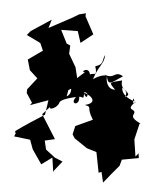

<svg xmlns="http://www.w3.org/2000/svg" viewBox="-146 -956 982 1136"><g transform="rotate(10 344.5 -388.5)"><path d="M239 -860 205 -835 74 -749 85 -801 -26 -713 -45 -686 42 -653 65 -611 -14 -544 9 -484 61 -444 13 -370 14 -348 55 -296 45 -280 148 -328 143 -240C90 -199 36 -158 -14 -114L-9 -99L-15 -82L82 -79L107 -26L172 53L230 2L250 87L251 79L293 15L245 0L185 -38L168 -89L226 -108L126 -240L164 -290C162 -267 213 -297 215 -329C229 -353 306 -375 306 -375C272 -325 338 -323 324 -380C352 -385 350 -359 349 -411C381 -421 375 -353 346 -409C402 -398 436 -361 365 -338C416 -331 372 -331 427 -260L331 -205L324 -154L340 -133L421 -88L481 -75L515 43L531 35L551 96C577 57 603 18 630 -19L637 -57L734 -84L728 -111L713 -89L689 -188L703 -284C729 -286 647 -298 658 -330C680 -378 595 -337 660 -411C639 -365 635 -462 650 -409C632 -415 571 -426 565 -478C642 -432 591 -441 587 -414C616 -481 554 -452 557 -519C481 -493 481 -495 526 -458C492 -451 466 -480 464 -527C483 -472 492 -492 558 -544C502 -571 513 -515 448 -535C469 -516 458 -553 386 -497C404 -580 439 -602 431 -649C419 -612 435 -593 386 -574C414 -510 376 -536 364 -520C349 -571 300 -523 332 -528C266 -464 295 -472 265 -460C247 -460 295 -399 250 -369L254 -408L307 -445L272 -548L221 -620L219 -669L196 -677L150 -751L248 -761L276 -695L342 -758L278 -855L277 -873Z"/></g></svg>

Font: Hussar Lance
Style: ExBd
Weight: 700
Foundry: Cannot Into Space Fonts, PlusOne Fonts
Version: Version 2.270